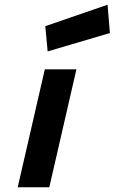

<svg xmlns="http://www.w3.org/2000/svg" viewBox="-20 -794 486 814"><path d="M55 0 170 -500H304L189 0ZM182 -576 172 -683 436 -774 446 -654Z"/></svg>

Font: Titillium Web
Style: Bold Italic
Weight: 700
Italic angle: -13°
Version: Version 1.001;PS 57.000;hotconv 1.0.70;makeotf.lib2.5.55311